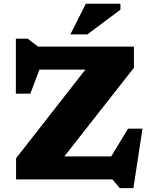

<svg xmlns="http://www.w3.org/2000/svg" viewBox="-20 -955 814 1022"><path d="M693 -707V-594.5L322.5 -122.5H572L661.5 -270H738.5L690 46.5H617.5L578.5 0H65.5V-112.5L434.5 -584.5H190L141.5 -456.5H64.5V-749H127.5L182.5 -707ZM354.5 -772 437 -935H621V-903.5L445 -772Z"/></svg>

Font: Newsreader 6pt
Style: Bold
Weight: 700
Designer: Hugues Gentile
Foundry: Production Type
Version: Version 1.003; ttfautohint (v1.8.3)